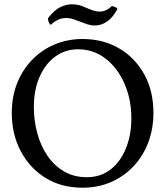

<svg xmlns="http://www.w3.org/2000/svg" viewBox="-20 -867 771 896"><path d="M365 9Q266 9 192 -37Q118 -83 76.5 -162Q35 -241 35 -340Q35 -417 60.5 -480Q86 -543 131 -589Q176 -635 236 -660Q296 -685 365 -685Q461 -685 535.5 -641.5Q610 -598 653 -520.5Q696 -443 696 -340Q696 -266 672 -202.5Q648 -139 603.5 -91.5Q559 -44 498.5 -17.5Q438 9 365 9ZM385 -40Q450 -40 496.5 -76.5Q543 -113 568 -175.5Q593 -238 593 -314Q593 -404 560.5 -477.5Q528 -551 472 -594Q416 -637 344 -637Q285 -637 238.5 -603.5Q192 -570 165 -509Q138 -448 138 -367Q138 -304 154 -245Q170 -186 201.5 -140Q233 -94 279 -67Q325 -40 385 -40ZM423 -748Q405 -748 388 -753.5Q371 -759 355 -765.5Q339 -772 322.5 -777.5Q306 -783 288 -783Q269 -783 251.5 -775Q234 -767 217 -751Q210 -756 207 -764Q204 -772 204 -782Q233 -820 261 -833.5Q289 -847 315 -847Q341 -847 363 -838.5Q385 -830 405 -821.5Q425 -813 446 -813Q461 -813 475 -819.5Q489 -826 502 -839Q507 -838 515.5 -835Q524 -832 528 -825Q506 -784 479 -766Q452 -748 423 -748Z"/></svg>

Font: Vollkorn
Style: Regular
Weight: 400
Designer: Friedrich Althausen
Foundry: Friedrich Althausen
Version: Version 5.001